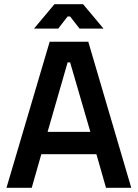

<svg xmlns="http://www.w3.org/2000/svg" viewBox="-20 -900 660 920"><path d="M361 -763H476L378 -880H241L143 -763H259L304 -821H316ZM218 -700 11 0H132L178 -161H442L488 0H609L403 -700ZM208 -268 304 -601H316L413 -268Z"/></svg>

Font: Space Text SemiBold
Style: Regular
Weight: 600
Designer: Florian Karsten (Space Text), Colophon Foundry (Space Mono)
Foundry: Florian Karsten
Version: Version 1.003;PS 001.003;hotconv 1.0.88;makeotf.lib2.5.64775